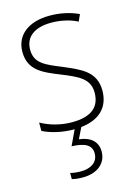

<svg xmlns="http://www.w3.org/2000/svg" viewBox="-118 -603 646 907"><g transform="rotate(-15 204.5 -149.5)"><path d="M289 144C289 96 256 67 200 61L226 8C319 -2 367 -54 367 -133C367 -227 296 -254 215 -289C137 -321 87 -340 87 -407C87 -471 136 -505 216 -505C262 -505 310 -494 343 -476L358 -509C320 -527 272 -539 217 -539C112 -539 49 -487 49 -407C49 -317 113 -290 198 -256C277 -224 329 -201 329 -133C329 -65 287 -25 190 -25C135 -25 82 -40 39 -64V-23C73 -6 126 10 190 10H193L158 84C220 86 255 102 255 144C255 187 220 210 171 210C151 210 134 208 119 204V234C133 238 151 240 172 240C242 240 289 203 289 144Z"/></g></svg>

Font: Noto Sans SemiCondensed ExtraLight
Style: Regular
Weight: 200
Width: 4
Designer: Monotype Design Team
Foundry: Monotype Imaging Inc.
Version: Version 2.013